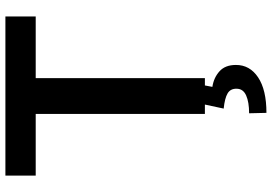

<svg xmlns="http://www.w3.org/2000/svg" viewBox="-166 -601 992 700"><g transform="rotate(-90 330.0 -251.0)"><path d="M39.8 -616.8V-727.3H620V-616.8H395.2V0H264.6V-616.8ZM299.4 -2.8H369L363.3 27.3Q396.7 32.3 419.9 53.1Q443.2 73.9 443.2 112.9Q443.5 163.4 398.1 193.9Q352.6 224.4 268.5 224.4L267 161.2Q307.9 161.2 332 150.4Q356.2 139.6 356.5 116.1Q357.2 93.4 339.7 82.9Q322.1 72.4 284.1 68.5Z"/></g></svg>

Font: Inter UI Semi Bold
Style: Regular
Weight: 600
Designer: Rasmus Andersson
Foundry: rsms
Version: 3.2;8d6f07862